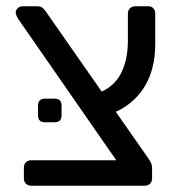

<svg xmlns="http://www.w3.org/2000/svg" viewBox="-20 -591 573 611"><path d="M79 0Q69 0 62.5 -6.5Q56 -13 56 -23V-58Q56 -68 62.5 -74.5Q69 -81 79 -81H350L37 -532Q34 -538 32 -542.5Q30 -547 30 -551Q30 -559 36.5 -565Q43 -571 51 -571H99Q110 -571 116 -565.5Q122 -560 126 -554L452 -87Q457 -80 460.5 -72.5Q464 -65 464 -56V-23Q464 -13 457.5 -6.5Q451 0 441 0ZM332 -228 288 -293Q341 -312 364 -355.5Q387 -399 387 -462V-548Q387 -558 393.5 -564.5Q400 -571 410 -571H452Q462 -571 468 -564.5Q474 -558 474 -548V-450Q474 -369 438 -312Q402 -255 332 -228ZM123 -202Q101 -202 101 -224V-255Q101 -277 123 -277H154Q176 -277 176 -255V-224Q176 -202 154 -202Z"/></svg>

Font: DVN-Rubik
Style: Regular
Weight: 400
Designer: Hubert and Fischer
Foundry: Hubert & Fischer
Version: Version 2.102